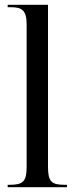

<svg xmlns="http://www.w3.org/2000/svg" viewBox="-20 -780 310 800"><path d="M12 0H259V-10H250C194 -10 180 -23 180 -86V-760H12V-750H24C69 -750 91 -740 91 -678V-84C91 -23 75 -10 20 -10H12Z"/></svg>

Font: Noto Serif Display Condensed
Style: Regular
Weight: 400
Width: 3
Designer: Monotype Design Team
Foundry: Monotype Imaging Inc.
Version: Version 2.009